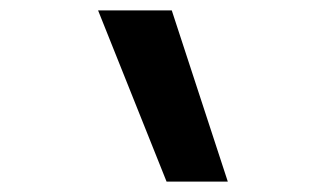

<svg xmlns="http://www.w3.org/2000/svg" viewBox="-20 -792 640 370"><path d="M301 -442 169 -772H311L419 -442Z"/></svg>

Font: Iosevka HT Extended
Style: Bold
Weight: 700
Width: 7
Monospace: yes
Designer: Belleve Invis
Foundry: Belleve Invis
Version: Version 32.3.0; ttfautohint (v1.8.4)